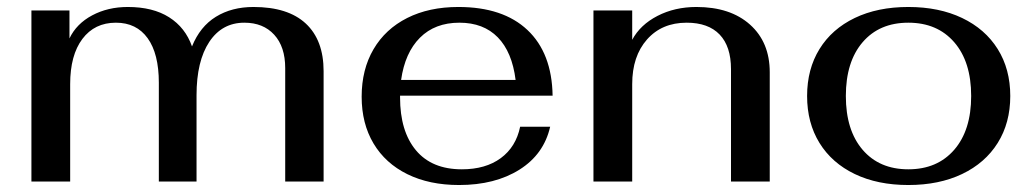

<svg xmlns="http://www.w3.org/2000/svg" viewBox="-20 -520 2962 550"><path d="M70 -490H179V-410Q199 -452 244 -476Q289 -500 346 -500Q418 -500 464.5 -470.5Q511 -441 530 -387Q553 -444 598.5 -472Q644 -500 706 -500Q805 -500 856 -452.5Q907 -405 907 -316V0H797V-325Q797 -386 765.5 -420.5Q734 -455 680 -455Q616 -455 579.5 -400Q543 -345 543 -247V0H435V-283Q435 -366 403 -410.5Q371 -455 312 -455Q251 -455 216 -408.5Q181 -362 181 -279V0H70Z M1470 -157H1556Q1538 -78 1468 -34Q1398 10 1295 10Q1210 10 1147 -21Q1084 -52 1050 -109Q1016 -166 1016 -243Q1016 -321 1050 -379Q1084 -437 1146.5 -468.5Q1209 -500 1293 -500Q1421 -500 1491 -434Q1561 -368 1563 -246H1126V-241Q1126 -144 1171.5 -89.5Q1217 -35 1303 -35Q1371 -35 1414.5 -67Q1458 -99 1470 -157ZM1129 -291H1457Q1447 -371 1406 -413Q1365 -455 1296 -455Q1226 -455 1183 -412Q1140 -369 1129 -291Z M1680 -490H1791V-406Q1814 -449 1863.5 -474.5Q1913 -500 1975 -500Q2072 -500 2128.5 -449.5Q2185 -399 2185 -313V0H2074V-322Q2074 -387 2041.5 -421Q2009 -455 1947 -455Q1876 -455 1833.5 -407Q1791 -359 1791 -279V0H1680Z M2292 -245Q2292 -322 2327.5 -379.5Q2363 -437 2428.5 -468.5Q2494 -500 2582 -500Q2670 -500 2736 -468.5Q2802 -437 2838 -379.5Q2874 -322 2874 -245Q2874 -168 2838 -110.5Q2802 -53 2736 -21.5Q2670 10 2582 10Q2494 10 2428.5 -21.5Q2363 -53 2327.5 -110.5Q2292 -168 2292 -245ZM2762 -245Q2762 -343 2713.5 -399Q2665 -455 2582 -455Q2499 -455 2451 -399Q2403 -343 2403 -245Q2403 -147 2451 -91Q2499 -35 2582 -35Q2665 -35 2713.5 -91Q2762 -147 2762 -245Z"/></svg>

Font: Fahkwang Medium
Style: Regular
Weight: 500
Version: Version 1.000; ttfautohint (v1.6)